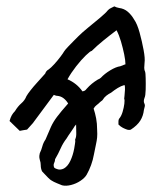

<svg xmlns="http://www.w3.org/2000/svg" viewBox="-20 -388 478 603"><path d="M175 194Q170 192 159 187.5Q148 183 142 179Q138 177 131.5 170.5Q125 164 119.5 158Q114 152 112 150Q108 141 108 131.5Q108 122 105 114Q103 107 103.5 101.5Q104 96 105 93Q110 83 113 71.5Q116 60 123 50Q133 26 140 10.5Q147 -5 159 -21Q171 -37 194 -63Q188 -73 179.5 -79.5Q171 -86 160 -87Q157 -87 154.5 -88Q152 -89 149 -90L83 -1L65 19Q60 20 52.5 21Q45 22 42 23L10 -8Q13 -19 17 -26Q21 -33 27 -39Q36 -54 47 -63.5Q58 -73 63 -86Q67 -93 76 -104.5Q85 -116 95.5 -127.5Q106 -139 113.5 -147.5Q121 -156 122 -157Q125 -166 133 -170Q140 -175 150.5 -186.5Q161 -198 170 -210Q179 -222 181 -226Q184 -231 193.5 -241Q203 -251 212.5 -260.5Q222 -270 226 -274Q238 -286 257 -301.5Q276 -317 294 -332Q312 -347 319 -356Q324 -361 329 -363Q334 -365 339 -368Q343 -366 346 -365Q349 -364 354 -363Q370 -361 381.5 -351Q393 -341 401 -327Q411 -313 418.5 -285.5Q426 -258 431 -231Q436 -204 434 -191Q433 -182 433 -175Q433 -168 436 -162Q437 -160 437.5 -142.5Q438 -125 437.5 -106Q437 -87 434 -81Q430 -70 433 -64Q436 -58 434.5 -53Q433 -48 432 -43Q430 -24 420.5 -9Q411 6 391 19Q389 20 385.5 20Q382 20 379 19Q373 17 366 13.5Q359 10 352 3Q352 -2 352 -7Q352 -12 354 -15Q361 -23 365 -36.5Q369 -50 370.5 -62Q372 -74 370 -78Q370 -78 371 -87Q372 -96 372.5 -106.5Q373 -117 371 -121Q360 -118 349.5 -111.5Q339 -105 329 -97Q321 -93 314 -87.5Q307 -82 303 -75Q302 -73 299.5 -71.5Q297 -70 295 -68Q289 -62 283.5 -58Q278 -54 274 -47Q279 -32 282 -16Q285 0 285 18Q286 34 285 44Q284 54 281.5 65Q279 76 275 97Q272 114 266 130.5Q260 147 252 161Q246 171 232.5 180Q219 189 203 193Q187 197 175 194ZM181 141Q193 134 201 117Q209 100 213 79Q214 71 215.5 63.5Q217 56 216 50Q220 42 219.5 29.5Q219 17 219 3Q216 6 214 9Q212 12 211 14Q206 22 200.5 29.5Q195 37 189 47Q178 61 170.5 78Q163 95 153 112Q153 118 150 124Q147 130 150 138Q154 142 162.5 144Q171 146 181 141ZM239 -101Q244 -102 246.5 -103.5Q249 -105 252 -109Q260 -118 268.5 -125Q277 -132 287 -138Q290 -139 293 -141Q296 -143 297 -144Q308 -156 326 -167Q344 -178 358 -180Q362 -181 366 -183Q370 -185 374 -186Q374 -198 370 -217.5Q366 -237 360 -257.5Q354 -278 346 -293Q326 -278 305 -261Q284 -244 268 -228Q264 -228 249.5 -214Q235 -200 219 -179.5Q203 -159 192 -139Q206 -133 218 -123.5Q230 -114 239 -101Z"/></svg>

Font: Caveat Medium
Style: Regular
Weight: 500
Designer: Pablo Impallari
Foundry: Pablo Impallari
Version: Version 2.000